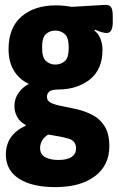

<svg xmlns="http://www.w3.org/2000/svg" viewBox="-20 -553 481 785"><path d="M206 212Q111 212 57.5 177.5Q4 143 4 79Q4 -2 85 -39V-42Q62 -54 50.5 -74.5Q39 -95 39 -120Q39 -148 54.5 -171.5Q70 -195 98 -210Q59 -228 37 -264Q15 -300 15 -352Q15 -440 68 -485.5Q121 -531 208 -531Q225 -531 241 -529.5Q257 -528 273 -525L408 -533Q427 -534 434 -524Q441 -514 441 -486V-462Q441 -418 416 -418Q399 -418 368 -432L366 -428Q382 -416 390.5 -395Q399 -374 399 -349Q399 -270 348.5 -229Q298 -188 220 -187Q192 -187 182 -179Q172 -171 172 -157Q172 -140 189.5 -132Q207 -124 234 -119Q261 -114 292 -107Q327 -99 358 -83Q389 -67 408 -36.5Q427 -6 427 45Q427 123 368 167.5Q309 212 206 212ZM206 -289Q228 -289 244.5 -302.5Q261 -316 261 -358Q261 -400 244.5 -414Q228 -428 206 -428Q184 -428 168 -414Q152 -400 152 -358Q152 -318 168 -303.5Q184 -289 206 -289ZM219 101Q255 101 273 88.5Q291 76 291 54Q291 23 260.5 14Q230 5 177 -3Q144 18 144 53Q144 78 164.5 89.5Q185 101 219 101Z"/></svg>

Font: Asap Condensed ExtraBold
Style: Regular
Weight: 800
Width: 3
Designer: Pablo Cosgaya
Foundry: Omnibus-Type
Version: Version 3.001; ttfautohint (v1.8.4.7-5d5b)